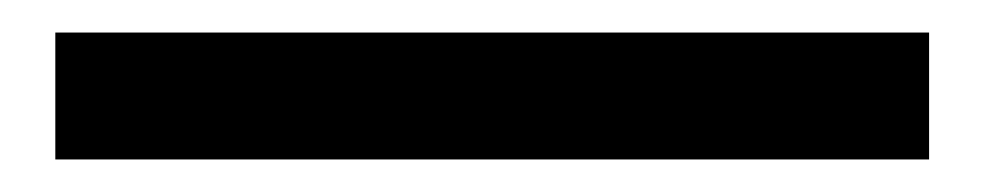

<svg xmlns="http://www.w3.org/2000/svg" viewBox="-20 53 605 118"><path d="M14 151V73H551V151Z"/></svg>

Font: Noto Sans SC SemiBold
Style: Regular
Weight: 600
Designer: Ryoko NISHIZUKA 西塚涼子 (kana, bopomofo & ideographs); Paul D. Hunt (Latin, Greek & Cyrillic); Sandoll Communications 산돌커뮤니
Foundry: Adobe
Version: Version 2.004-H2;hotconv 1.0.118;makeotfexe 2.5.65603